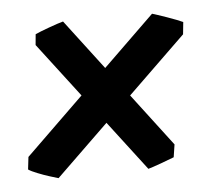

<svg xmlns="http://www.w3.org/2000/svg" viewBox="-35 -443 415 383"><g transform="rotate(-5 173.0 -251.5)"><path d="M300.3 -117.7Q292 -114.3 273.7 -107.7Q255.4 -101.1 248 -99.1L45.4 -364.7L47.4 -386.2Q55.7 -390.1 75.2 -397.2Q94.7 -404.3 104 -406.7L304.2 -143.1ZM8.8 -118.7 11.7 -143.6 282.2 -406.7Q290.5 -404.3 311.5 -397Q332.5 -389.6 342.8 -384.8L340.3 -360.4L67.9 -96.2Q63 -97.7 51 -101.3Q39.1 -105 26.9 -109.9Q14.6 -114.7 8.8 -118.7Z"/></g></svg>

Font: Dai Banna SIL
Style: Bold Italic
Weight: 700
Italic angle: -11°
Designer: Victor Gaultney
Foundry: SIL International
Version: Version 4.000